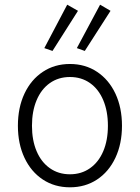

<svg xmlns="http://www.w3.org/2000/svg" viewBox="-20 -799 602 827"><path d="M57.1 -257.3Q57.1 -335.4 85.4 -395.8Q113.8 -456.1 164.6 -489.7Q215.3 -523.4 281.2 -523.4Q347.2 -523.4 397.9 -489.7Q448.7 -456.1 477.1 -395.8Q505.4 -335.4 505.4 -257.3Q505.4 -179.7 477.1 -119.4Q448.7 -59.1 397.9 -25.6Q347.2 7.8 281.2 7.8Q215.3 7.8 164.6 -25.6Q113.8 -59.1 85.4 -119.4Q57.1 -179.7 57.1 -257.3ZM444.8 -257.3Q444.8 -319.8 424.8 -367.4Q404.8 -415 367.7 -441.2Q330.6 -467.3 281.2 -467.3Q231.9 -467.3 194.8 -441.2Q157.7 -415 137.7 -367.4Q117.7 -319.8 117.7 -257.3Q117.7 -194.8 137.7 -147.7Q157.7 -100.6 194.8 -74.5Q231.9 -48.3 281.2 -48.3Q330.6 -48.3 367.7 -74.5Q404.8 -100.6 424.8 -147.7Q444.8 -194.8 444.8 -257.3ZM170.9 -591.8 269.5 -778.8 315.9 -752.4 206.1 -579.6ZM311 -591.8 411.1 -778.8 456.1 -752.4 345.2 -579.6Z"/></svg>

Font: Reddit Mono Light
Style: Regular
Weight: 300
Monospace: yes
Designer: Stephen Hutchings
Foundry: Reddit
Version: Version 1.011